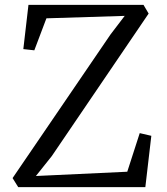

<svg xmlns="http://www.w3.org/2000/svg" viewBox="-20 -766 682 786"><path d="M54.5 0 31.5 -37 432.5 -625 490.5 -701 170 -691 120.5 -560 75.5 -565 96.5 -746H567.5L588.5 -710.5L192 -127L127 -45.5L501 -63L552 -221L599.5 -210L575 0Z"/></svg>

Font: Merriweather 28pt Light
Style: Regular
Weight: 300
Version: Version 2.100